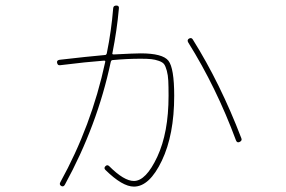

<svg xmlns="http://www.w3.org/2000/svg" viewBox="-20 -652 1040 698"><path d="M837.9 -141.6Q766.6 -334 664.1 -498Q659.2 -506.8 667 -511.7Q675.8 -516.6 680.7 -508.8Q781.2 -348.6 857.4 -149.4Q861.3 -140.6 850.6 -135.7Q841.8 -131.8 837.9 -141.6ZM199.2 -415Q189.5 -413.1 187.5 -423.8Q185.5 -432.6 196.3 -434.6Q296.9 -446.3 362.3 -452.1Q366.2 -452.1 368.2 -458Q384.8 -539.1 391.6 -623Q392.6 -631.8 403.3 -631.8Q414.1 -631.8 412.1 -620.1Q405.3 -543 388.7 -459Q386.7 -454.1 393.6 -454.1Q469.7 -458 491.2 -458Q571.3 -458 592.3 -431.2Q613.3 -404.3 613.3 -303.7Q613.3 -162.1 568.4 -67.9Q523.4 26.4 466.8 26.4Q424.8 26.4 363.3 -34.2Q356.4 -41 363.3 -47.9Q370.1 -54.7 377 -47.9Q430.7 5.9 466.8 5.9Q510.7 5.9 551.8 -82Q592.8 -169.9 592.8 -303.7Q592.8 -337.9 591.8 -358.4Q590.8 -378.9 586.4 -395Q582 -411.1 576.7 -418.5Q571.3 -425.8 557.6 -430.7Q543.9 -435.5 529.8 -437Q515.6 -438.5 491.2 -438.5Q442.4 -438.5 389.6 -433.6Q384.8 -433.6 382.8 -427.7Q334 -196.3 215.8 19.5Q210.9 28.3 203.1 24.4Q194.3 19.5 199.2 10.7Q312.5 -194.3 362.3 -425.8Q364.3 -431.6 358.4 -431.6Q293.9 -426.8 199.2 -415Z"/></svg>

Font: Rounded-X Mgen+ 2m thin
Style: Regular
Weight: 100
Designer: [Source Han Sans]
Ryoko NISHIZUKA  (kana & ideographs); Paul D. Hunt (Latin, Greek & Cyrillic); Wenlong ZHANG  (bopomofo
Version: Version 1.059.20150602